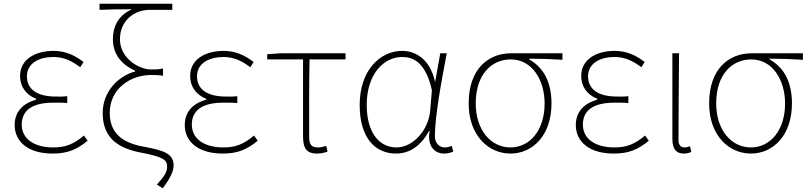

<svg xmlns="http://www.w3.org/2000/svg" viewBox="-20 -814 4357 1034"><path d="M263 13C342 13 392 -7 452 -56L432 -84C376 -37 332 -20 267 -20C163 -20 97 -67 97 -143C97 -219 153 -261 266 -261C291 -261 311 -262 342 -259V-296C315 -293 302 -294 282 -294C170 -294 125 -340 125 -403C125 -474 191 -507 267 -507C323 -507 365 -487 412 -452L430 -480C383 -516 333 -540 269 -540C169 -540 88 -494 88 -405C88 -349 118 -305 174 -282V-277C116 -261 59 -222 59 -141C59 -49 134 13 263 13Z M856 200C897 147 915 107 915 78C915 14 864 -3 765 -22C666 -38 571 -78 571 -206C571 -338 685 -410 792 -410C819 -410 834 -410 858 -406V-445C831 -440 821 -440 794 -440C725 -440 626 -503 626 -602C626 -705 705 -761 786 -761H908V-794H516V-761C586 -764 619 -764 690 -764C626 -735 588 -682 588 -602C588 -516 642 -462 708 -433V-429C616 -405 533 -320 533 -205C533 -61 630 -12 745 9C853 30 880 46 880 81C880 111 870 130 825 180Z M1179 13C1258 13 1308 -7 1368 -56L1348 -84C1292 -37 1248 -20 1183 -20C1079 -20 1013 -67 1013 -143C1013 -219 1069 -261 1182 -261C1207 -261 1227 -262 1258 -259V-296C1231 -293 1218 -294 1198 -294C1086 -294 1041 -340 1041 -403C1041 -474 1107 -507 1183 -507C1239 -507 1281 -487 1328 -452L1346 -480C1299 -516 1249 -540 1185 -540C1085 -540 1004 -494 1004 -405C1004 -349 1034 -305 1090 -282V-277C1032 -261 975 -222 975 -141C975 -49 1050 13 1179 13Z M1688 13C1711 13 1733 7 1744 2L1737 -28C1724 -24 1707 -20 1691 -20C1658 -20 1645 -36 1645 -75C1645 -216 1644 -353 1647 -494H1841V-527H1491L1419 -522V-494H1612V-81C1612 -13 1632 13 1688 13Z M2113 13C2186 13 2246 -28 2291 -109H2294C2279 -29 2319 13 2372 13C2395 13 2410 7 2421 2L2413 -28C2402 -24 2388 -20 2375 -20C2346 -20 2322 -44 2322 -79C2322 -188 2357 -374 2386 -527H2351L2324 -376H2322C2296 -495 2218 -540 2146 -540C2026 -540 1917 -434 1917 -249C1917 -74 1998 13 2113 13ZM2116 -20C2015 -20 1955 -109 1955 -249C1955 -414 2046 -507 2145 -507C2199 -507 2271 -486 2306 -328L2297 -222C2289 -112 2203 -20 2116 -20Z M2729 13C2849 13 2950 -85 2950 -257C2950 -374 2906 -451 2830 -494V-498C2891 -498 2948 -496 3009 -492V-527H2732C2611 -527 2504 -444 2504 -257C2504 -85 2610 13 2729 13ZM2729 -20C2624 -20 2542 -113 2542 -257C2542 -413 2627 -494 2731 -494C2847 -494 2913 -381 2913 -257C2913 -113 2834 -20 2729 -20Z M3285 13C3364 13 3414 -7 3474 -56L3454 -84C3398 -37 3354 -20 3289 -20C3185 -20 3119 -67 3119 -143C3119 -219 3175 -261 3288 -261C3313 -261 3333 -262 3364 -259V-296C3337 -293 3324 -294 3304 -294C3192 -294 3147 -340 3147 -403C3147 -474 3213 -507 3289 -507C3345 -507 3387 -487 3434 -452L3452 -480C3405 -516 3355 -540 3291 -540C3191 -540 3110 -494 3110 -405C3110 -349 3140 -305 3196 -282V-277C3138 -261 3081 -222 3081 -141C3081 -49 3156 13 3285 13Z M3662 13C3681 13 3692 9 3703 4L3696 -26C3683 -22 3676 -20 3665 -20C3648 -20 3634 -32 3634 -59C3634 -219 3636 -366 3637 -527H3601V-66C3601 -10 3623 13 3662 13Z M4024 13C4144 13 4245 -85 4245 -257C4245 -374 4201 -451 4125 -494V-498C4186 -498 4243 -496 4304 -492V-527H4027C3906 -527 3799 -444 3799 -257C3799 -85 3905 13 4024 13ZM4024 -20C3919 -20 3837 -113 3837 -257C3837 -413 3922 -494 4026 -494C4142 -494 4208 -381 4208 -257C4208 -113 4129 -20 4024 -20Z"/></svg>

Font: SSpoqa Han Sans Neo Thin
Style: Regular
Weight: 100
Designer: [Spoqa Han Sans Neo] Dong-huui Kim  Younghwa Kang  Yujin Lee  [Noto Sans] Ryoko NISHIZUKA  (kana & ideographs); Paul D. 
Foundry: Spoqa (http://www.spoqa-han-sans.com)
Version: Version 1.000